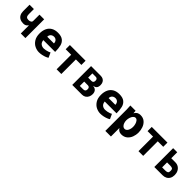

<svg xmlns="http://www.w3.org/2000/svg" viewBox="410 -2176 3980 3980"><g transform="rotate(45 2400.0 -185.5)"><path d="M381 -238.5Q362.5 -217 349 -205.5Q335.5 -194 316.2 -187.5Q297 -181 268 -181Q212 -181 171.5 -202.5Q131 -224 109.5 -265Q88 -306 88 -363V-550H215V-401Q215 -352 233.5 -330.5Q252 -309 294 -309Q334 -309 356.5 -324.2Q379 -339.5 379 -367V-550H516V0H381Z M654.5 -275Q654.5 -361 684.2 -424.5Q714 -488 772.8 -522.5Q831.5 -557 916.5 -557Q1015.5 -557 1067.8 -515.5Q1120 -474 1137.2 -404.8Q1154.5 -335.5 1154.5 -233H808.5Q814 -173 849 -144.5Q884 -116 937.5 -116Q964 -116 996 -122.8Q1028 -129.5 1055 -139.2Q1082 -149 1095 -158L1144 -51Q1124.5 -36 1088.2 -21.8Q1052 -7.5 1007.2 1.8Q962.5 11 919.5 11Q859 11 798 -18.2Q737 -47.5 695.8 -111.8Q654.5 -176 654.5 -275ZM918.5 -441Q890 -441 866.5 -429Q843 -417 829.2 -394.2Q815.5 -371.5 815.5 -340H1012.5Q1012.5 -369.5 1000.8 -392.5Q989 -415.5 967.5 -428.2Q946 -441 918.5 -441Z M1431 -427H1270V-550H1730V-427H1569V0H1431Z M1889 -552H2172Q2213.5 -552 2244 -535Q2274.5 -518 2290.8 -486.5Q2307 -455 2307 -412Q2307 -359 2284.2 -330.2Q2261.5 -301.5 2212 -295V-291Q2269.5 -286 2297.2 -252.2Q2325 -218.5 2325 -165Q2325 -119 2306.8 -81.2Q2288.5 -43.5 2254.5 -21.8Q2220.5 0 2175 0H1889ZM2178 -152V-169Q2178 -195 2163 -209.5Q2148 -224 2123 -224H2015V-96H2119Q2147 -96 2162.5 -111Q2178 -126 2178 -152ZM2168 -393V-410Q2168 -434.5 2153.5 -449.2Q2139 -464 2115 -464H2015V-340H2115Q2139 -340 2153.5 -354.2Q2168 -368.5 2168 -393Z M2454.5 -275Q2454.5 -361 2484.2 -424.5Q2514 -488 2572.8 -522.5Q2631.5 -557 2716.5 -557Q2815.5 -557 2867.8 -515.5Q2920 -474 2937.2 -404.8Q2954.5 -335.5 2954.5 -233H2608.5Q2614 -173 2649 -144.5Q2684 -116 2737.5 -116Q2764 -116 2796 -122.8Q2828 -129.5 2855 -139.2Q2882 -149 2895 -158L2944 -51Q2924.5 -36 2888.2 -21.8Q2852 -7.5 2807.2 1.8Q2762.5 11 2719.5 11Q2659 11 2598 -18.2Q2537 -47.5 2495.8 -111.8Q2454.5 -176 2454.5 -275ZM2718.5 -441Q2690 -441 2666.5 -429Q2643 -417 2629.2 -394.2Q2615.5 -371.5 2615.5 -340H2812.5Q2812.5 -369.5 2800.8 -392.5Q2789 -415.5 2767.5 -428.2Q2746 -441 2718.5 -441Z M3043.5 -531 3042 -550H3196.5L3201.5 -482Q3226 -525 3258.2 -542.5Q3290.5 -560 3334.5 -560Q3413 -560 3463.5 -516.2Q3514 -472.5 3537 -406.5Q3560 -340.5 3560 -271.5Q3560 -205.5 3536.5 -141.5Q3513 -77.5 3461.8 -35Q3410.5 7.5 3331.5 7.5Q3292.5 7.5 3263 -8.8Q3233.5 -25 3212 -60V189H3048V-434Q3048 -479.5 3043.5 -531ZM3396.5 -276Q3396.5 -315 3385.2 -354.5Q3374 -394 3352.2 -420.5Q3330.5 -447 3300.5 -447Q3270.5 -447 3247.5 -420.8Q3224.5 -394.5 3212 -354.5Q3199.5 -314.5 3199.5 -275Q3199.5 -236.5 3211.8 -201Q3224 -165.5 3247 -143.5Q3270 -121.5 3300 -121.5Q3330.5 -121.5 3352.2 -144Q3374 -166.5 3385.2 -202Q3396.5 -237.5 3396.5 -276Z M3831 -427H3670V-550H4130V-427H3969V0H3831Z M4295 -552H4415V-377H4535Q4586.5 -377 4627 -351.8Q4667.5 -326.5 4690.2 -282Q4713 -237.5 4713 -181Q4713 -124.5 4690.8 -83.8Q4668.5 -43 4628.5 -21.5Q4588.5 0 4536 0H4295ZM4590 -167V-198Q4590 -227.5 4570.8 -240.8Q4551.5 -254 4507 -254H4415V-109H4507Q4551.5 -109 4570.8 -122.8Q4590 -136.5 4590 -167Z"/></g></svg>

Font: JuliaMono Black
Style: Regular
Weight: 900
Monospace: yes
Designer: cormullion
Foundry: corm
Version: Version 0.054; ttfautohint (v1.8.4)